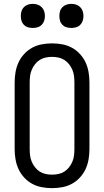

<svg xmlns="http://www.w3.org/2000/svg" viewBox="-20 -968 540 996"><path d="M250 8Q223 8 196.5 3Q170 -2 147 -14.5Q124 -27 105.5 -47Q87 -67 76 -91Q65 -115 60.5 -141.5Q56 -168 56 -195V-540Q56 -567 60.5 -593.5Q65 -620 76 -644Q87 -668 105.5 -688Q124 -708 147 -720.5Q170 -733 196.5 -738Q223 -743 250 -743Q277 -743 303.5 -738Q330 -733 353 -720.5Q376 -708 394.5 -688Q413 -668 424 -644Q435 -620 439.5 -593.5Q444 -567 444 -540V-195Q444 -168 439.5 -141.5Q435 -115 424 -91Q413 -67 394.5 -47Q376 -27 353 -14.5Q330 -2 303.5 3Q277 8 250 8ZM250 -62Q267 -62 283.5 -65.5Q300 -69 314 -78Q328 -87 338.5 -100.5Q349 -114 355.5 -129.5Q362 -145 364 -161.5Q366 -178 366 -195V-540Q366 -557 364 -573.5Q362 -590 355.5 -605.5Q349 -621 338.5 -634.5Q328 -648 314 -657Q300 -666 283.5 -669.5Q267 -673 250 -673Q233 -673 216.5 -669.5Q200 -666 186 -657Q172 -648 161.5 -634.5Q151 -621 144.5 -605.5Q138 -590 136 -573.5Q134 -557 134 -540V-195Q134 -178 136 -161.5Q138 -145 144.5 -129.5Q151 -114 161.5 -100.5Q172 -87 186 -78Q200 -69 216.5 -65.5Q233 -62 250 -62ZM350 -823Q337 -823 325 -826.5Q313 -830 304 -839Q295 -848 291.5 -860Q288 -872 288 -885Q288 -898 291.5 -910Q295 -922 304 -931Q313 -940 325 -944Q337 -948 350 -948Q363 -948 375 -944Q387 -940 396 -931Q405 -922 409 -910Q413 -898 413 -885Q413 -872 409 -860Q405 -848 396 -839Q387 -830 375 -826.5Q363 -823 350 -823ZM150 -823Q137 -823 125 -826.5Q113 -830 104 -839Q95 -848 91.5 -860Q88 -872 88 -885Q88 -898 91.5 -910Q95 -922 104 -931Q113 -940 125 -944Q137 -948 150 -948Q163 -948 175 -944Q187 -940 196 -931Q205 -922 209 -910Q213 -898 213 -885Q213 -872 209 -860Q205 -848 196 -839Q187 -830 175 -826.5Q163 -823 150 -823Z"/></svg>

Font: Iosevka MaddieWtf
Style: Regular
Weight: 400
Monospace: yes
Designer: Belleve Invis
Foundry: Belleve Invis
Version: Version 31.3.0; ttfautohint (v1.8.3)